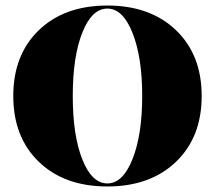

<svg xmlns="http://www.w3.org/2000/svg" viewBox="-20 -662 777 694"><path d="M616 -77Q523 12 368 12Q213 12 120.5 -77Q28 -166 28 -315Q28 -464 120.5 -553Q213 -642 368 -642Q523 -642 616 -553Q709 -464 709 -315Q709 -166 616 -77ZM277.5 -86Q312 1 368 1Q424 1 459 -87Q494 -175 494 -315Q494 -455 459 -543Q424 -631 368 -631Q312 -631 277.5 -544Q243 -457 243 -315Q243 -173 277.5 -86Z"/></svg>

Font: Arapey Black-Display
Style: Regular
Weight: 900
Designer: Eduardo Rodriguez Tunni
Foundry: Eduardo Rodriguez Tunni
Version: Version 4.000